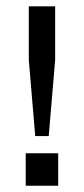

<svg xmlns="http://www.w3.org/2000/svg" viewBox="-20 -592 268 612"><path d="M71.8 -400.9V-571.8H155.8V-400.9L135.3 -158.2H92.3ZM62 -103.5H165.5V0H62Z"/></svg>

Font: Rokkitt
Style: Regular
Weight: 400
Version: Version 1.2; ttfautohint (v1.5) -l 7 -r 28 -G 50 -x 13 -D la